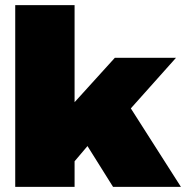

<svg xmlns="http://www.w3.org/2000/svg" viewBox="-20 -724 721 744"><path d="M269 -704V-328L425 -500H662L487 -304L681 0H418L319 -158L269 -99V0H39V-704Z"/></svg>

Font: Prodigy Sans Black
Style: Regular
Weight: 900
Designer: Wei Huang
Foundry: Wei Huang
Version: Version 1.003; ttfautohint (v1.8.3)